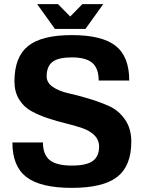

<svg xmlns="http://www.w3.org/2000/svg" viewBox="-20 -890 696 930"><path d="M206 -520Q206 -489 236.5 -468.5Q267 -448 312.5 -438Q358 -428 411 -412Q464 -396 509.5 -375.5Q555 -355 585.5 -311Q616 -267 616 -204Q616 -86 547.5 -33Q479 20 328 20Q177 20 108.5 -32Q40 -84 40 -200H188Q188 -141 221 -114.5Q254 -88 328 -88Q398 -88 429 -110Q460 -132 460 -180Q460 -212 437.5 -234.5Q415 -257 378.5 -269.5Q342 -282 298.5 -292.5Q255 -303 211.5 -317.5Q168 -332 131.5 -352Q95 -372 72.5 -408.5Q50 -445 50 -496Q50 -614 116 -667Q182 -720 328 -720Q474 -720 540 -668Q606 -616 606 -500H458Q458 -559 427 -585.5Q396 -612 328 -612Q263 -612 234.5 -590.5Q206 -569 206 -520ZM480 -870 394 -750H246L160 -870H261L320 -810L379 -870Z"/></svg>

Font: Fivo Sans
Style: Regular
Weight: 700
Designer: Alexander Slobzheninov
Foundry: Alexander Slobzheninov
Version: 1.0